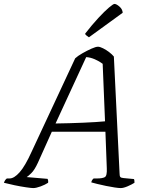

<svg xmlns="http://www.w3.org/2000/svg" viewBox="-52 -958 759 978"><path d="M117 0Q108 0 80.5 -4Q53 -8 22 -14.5Q-9 -21 -32 -27Q-27 -42 -17 -49H-3Q20 -49 48 -80.5Q76 -112 109 -185L331 -661Q344 -673 367.5 -686.5Q391 -700 413.5 -710Q436 -720 447 -720Q457 -720 473 -712Q489 -704 504 -692.5Q519 -681 528 -670L557 -76Q557 -62 560.5 -57Q564 -52 577 -51L630 -46Q632 -44 632.5 -38Q633 -32 633 -27Q619 -18 598 -9Q577 0 563 0Q553 0 532.5 -3Q512 -6 488 -11Q464 -16 443.5 -21Q423 -26 413 -29Q415 -41 425 -49H443Q469 -49 481.5 -55.5Q494 -62 492 -101L485 -287H212L141 -129Q124 -92 107.5 -76Q91 -60 84 -56L190 -47Q192 -44 193 -39Q194 -34 193 -27Q178 -17 155 -8.5Q132 0 117 0ZM231 -329Q303 -330 372.5 -333Q442 -336 483 -340L471 -633Q454 -646 431 -656Q408 -666 387 -667ZM401 -768Q395 -772 388 -777.5Q381 -783 382 -787Q417 -832 449 -866.5Q481 -901 503 -919.5Q525 -938 531 -938Q541 -938 556.5 -924.5Q572 -911 573 -893Z"/></svg>

Font: Texturina 72pt 72pt ExtraLight
Style: Italic
Weight: 200
Italic angle: -11°
Designer: Guillermo Torres Carreño
Foundry: Omnibus-Type
Version: Version 1.002; ttfautohint (v1.8.3)